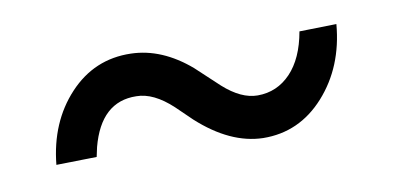

<svg xmlns="http://www.w3.org/2000/svg" viewBox="-35 -471 735 356"><g transform="rotate(-10 332.5 -293.5)"><path d="M607.9 -379.9Q601.1 -300.3 553.5 -247.3Q505.9 -194.3 437.5 -195.3Q376 -196.8 315.9 -251.5L286.6 -279.8Q251.5 -312.5 219.2 -312.5Q152.8 -314 131.3 -232.4L127.4 -214.4L51.3 -212.9Q59.1 -292 106.7 -343Q154.3 -394 223.1 -392.1Q281.2 -390.6 334 -345.2L377.4 -304.7Q410.6 -274.9 441.4 -274.9Q478 -274.9 503.7 -301.8Q529.3 -328.6 538.1 -378.4Z"/></g></svg>

Font: Roboto
Style: Italic
Weight: 400
Italic angle: -12°
Designer: Google
Version: Version 2.134; 2016; ttfautohint (v1.6)